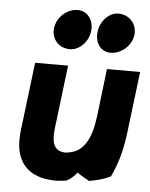

<svg xmlns="http://www.w3.org/2000/svg" viewBox="-53 -772 653 836"><g transform="rotate(5 273.5 -354.0)"><path d="M157 -641C151 -593 185 -555 233 -555C274 -555 313 -593 319 -641C325 -690 295 -728 254 -728C206 -728 163 -689 157 -641ZM347 -641C341 -593 369 -555 410 -555C457 -555 502 -593 508 -641C514 -690 478 -728 431 -728C390 -728 353 -689 347 -641ZM367 9C402 3 432 -5 460 -19C487 -75 505 -137 514 -213L547 -483H402L377 -274C365 -178 334 -116 267 -107C263 -106 259 -105 255 -105C210 -105 193 -133 197 -191C198 -208 201 -225 203 -243L232 -483H88L54 -203C52 -190 50 -176 50 -164C42 -56 92 10 195 19C219 22 244 20 268 16C287 7 302 -7 314 -23C332 -10 349 0 367 9Z"/></g></svg>

Font: Bluebird
Style: SfBdNrwObl
Weight: 700
Designer: Jasper
Foundry: Cannot Into Space Fonts
Version: Version 0.98